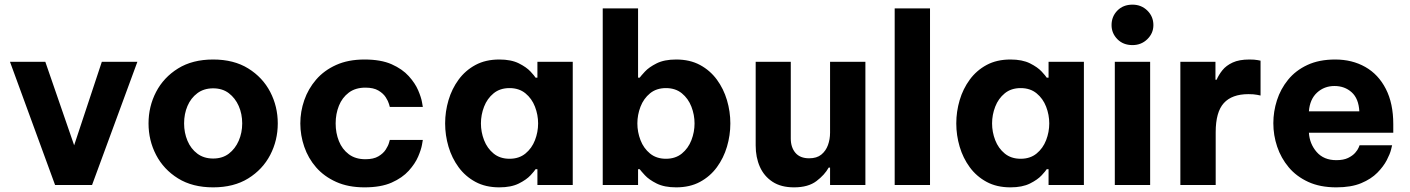

<svg xmlns="http://www.w3.org/2000/svg" viewBox="-20 -796 6065 826"><path d="M217 0 23 -530H175L299 -171L418 -530H571L376 0Z M897 10Q808 10 746 -28.5Q684 -67 651.5 -129.5Q619 -192 619 -265Q619 -338 651.5 -400.5Q684 -463 746 -501.5Q808 -540 897 -540Q986 -540 1048 -501.5Q1110 -463 1142.5 -400.5Q1175 -338 1175 -265Q1175 -192 1142.5 -129.5Q1110 -67 1048 -28.5Q986 10 897 10ZM897 -114Q937 -114 964.5 -135Q992 -156 1007 -190.5Q1022 -225 1022 -265Q1022 -306 1007 -340Q992 -374 964.5 -395Q937 -416 897 -416Q857 -416 829 -395Q801 -374 786.5 -340Q772 -306 772 -265Q772 -225 786.5 -190.5Q801 -156 829 -135Q857 -114 897 -114Z M1548 10Q1478 10 1426 -13.5Q1374 -37 1340 -76Q1306 -115 1289 -164.5Q1272 -214 1272 -265Q1272 -316 1289 -365Q1306 -414 1340 -453.5Q1374 -493 1426 -516.5Q1478 -540 1548 -540Q1619 -540 1665 -519.5Q1711 -499 1738.5 -468.5Q1766 -438 1779 -407.5Q1792 -377 1795.5 -356.5Q1799 -336 1799 -336H1657Q1657 -336 1653.5 -348.5Q1650 -361 1639.5 -377.5Q1629 -394 1608 -406.5Q1587 -419 1552 -419Q1509 -419 1480.5 -397.5Q1452 -376 1438 -341Q1424 -306 1424 -265Q1424 -224 1438 -189Q1452 -154 1480.5 -132.5Q1509 -111 1552 -111Q1587 -111 1608 -123.5Q1629 -136 1639.5 -152.5Q1650 -169 1653.5 -181.5Q1657 -194 1657 -194H1799Q1799 -194 1795.5 -173.5Q1792 -153 1779 -122.5Q1766 -92 1738.5 -61.5Q1711 -31 1665 -10.5Q1619 10 1548 10Z M2128 -540Q2179 -540 2212 -523.5Q2245 -507 2262.5 -488Q2280 -469 2284 -462H2292V-530H2444V0H2292V-68H2284Q2280 -61 2262.5 -42Q2245 -23 2212 -6.5Q2179 10 2128 10Q2069 10 2025.5 -13.5Q1982 -37 1953 -76.5Q1924 -116 1909.5 -165Q1895 -214 1895 -265Q1895 -316 1909.5 -365Q1924 -414 1953 -453.5Q1982 -493 2025.5 -516.5Q2069 -540 2128 -540ZM2172 -417Q2131 -417 2103.5 -394.5Q2076 -372 2062.5 -337Q2049 -302 2049 -265Q2049 -228 2062.5 -193Q2076 -158 2103.5 -135.5Q2131 -113 2172 -113Q2213 -113 2240.5 -135.5Q2268 -158 2281.5 -193Q2295 -228 2295 -265Q2295 -302 2281.5 -337Q2268 -372 2240.5 -394.5Q2213 -417 2172 -417Z M2889 10Q2838 10 2805 -6.5Q2772 -23 2754.5 -42Q2737 -61 2732 -68H2725V0H2573V-760H2725V-462H2732Q2737 -469 2754.5 -488Q2772 -507 2805 -523.5Q2838 -540 2889 -540Q2948 -540 2991.5 -516.5Q3035 -493 3064 -453.5Q3093 -414 3107.5 -365Q3122 -316 3122 -265Q3122 -214 3107.5 -165Q3093 -116 3064 -76.5Q3035 -37 2991.5 -13.5Q2948 10 2889 10ZM2845 -113Q2886 -113 2913.5 -135.5Q2941 -158 2954.5 -193Q2968 -228 2968 -265Q2968 -302 2954.5 -337Q2941 -372 2913.5 -394.5Q2886 -417 2845 -417Q2804 -417 2776.5 -394.5Q2749 -372 2735.5 -337Q2722 -302 2722 -265Q2722 -228 2735.5 -193Q2749 -158 2776.5 -135.5Q2804 -113 2845 -113Z M3396 10Q3340 10 3303.5 -14Q3267 -38 3249 -78.5Q3231 -119 3231 -170V-530H3382V-200Q3382 -162 3402 -138.5Q3422 -115 3461 -115Q3494 -115 3513.5 -131Q3533 -147 3542 -172Q3551 -197 3551 -225V-530H3703V0H3551V-75H3545Q3528 -44 3492.5 -17Q3457 10 3396 10Z M3829 0V-760H3981V0Z M4327 -540Q4378 -540 4411 -523.5Q4444 -507 4461.5 -488Q4479 -469 4483 -462H4491V-530H4643V0H4491V-68H4483Q4479 -61 4461.5 -42Q4444 -23 4411 -6.5Q4378 10 4327 10Q4268 10 4224.5 -13.5Q4181 -37 4152 -76.5Q4123 -116 4108.5 -165Q4094 -214 4094 -265Q4094 -316 4108.5 -365Q4123 -414 4152 -453.5Q4181 -493 4224.5 -516.5Q4268 -540 4327 -540ZM4371 -417Q4330 -417 4302.5 -394.5Q4275 -372 4261.5 -337Q4248 -302 4248 -265Q4248 -228 4261.5 -193Q4275 -158 4302.5 -135.5Q4330 -113 4371 -113Q4412 -113 4439.5 -135.5Q4467 -158 4480.5 -193Q4494 -228 4494 -265Q4494 -302 4480.5 -337Q4467 -372 4439.5 -394.5Q4412 -417 4371 -417Z M4852 -602Q4812 -602 4787 -627.5Q4762 -653 4762 -688Q4762 -725 4787 -750.5Q4812 -776 4852 -776Q4890 -776 4916 -750.5Q4942 -725 4942 -688Q4942 -653 4916 -627.5Q4890 -602 4852 -602ZM4776 0V-530H4928V0Z M5058 0V-530H5209V-453H5214Q5223 -474 5239 -494Q5255 -514 5283 -527Q5311 -540 5355 -540Q5377 -540 5390 -537.5Q5403 -535 5403 -535V-385Q5403 -385 5388.5 -388Q5374 -391 5351 -391Q5280 -391 5245 -352.5Q5210 -314 5210 -227V0Z M5729 10Q5659 10 5608 -13.5Q5557 -37 5524 -76.5Q5491 -116 5474.5 -165Q5458 -214 5458 -266Q5458 -316 5473.5 -364.5Q5489 -413 5521.5 -453Q5554 -493 5604.5 -516.5Q5655 -540 5724 -540Q5797 -540 5853.5 -508Q5910 -476 5942 -413.5Q5974 -351 5974 -262V-225H5611Q5614 -177 5644.5 -142Q5675 -107 5729 -107Q5760 -107 5779.5 -116.5Q5799 -126 5810 -138.5Q5821 -151 5825 -161Q5829 -171 5829 -171H5969Q5969 -171 5964.5 -152.5Q5960 -134 5946 -107Q5932 -80 5905.5 -53Q5879 -26 5836 -8Q5793 10 5729 10ZM5611 -317H5828Q5825 -372 5795 -399Q5765 -426 5721 -426Q5677 -426 5646 -397.5Q5615 -369 5611 -317Z"/></svg>

Font: Be Vietnam Pro
Style: Bold
Weight: 700
Designer: Lam Bao, Tony Le, Vietanh Nguyen
Foundry: Yellow Type Foundry
Version: Version 1.002; ttfautohint (v1.8.3)